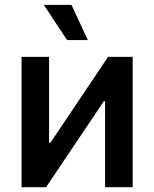

<svg xmlns="http://www.w3.org/2000/svg" viewBox="-20 -784 646 804"><path d="M535.6 0H419.9V-359.9H414.6L172.9 0H70.3V-545.9H185.5V-186H190.9L432.6 -545.9H535.6ZM260.7 -616.2 163.6 -763.7H279.3L347.7 -616.2Z"/></svg>

Font: Inter
Style: 540
Weight: 540
Designer: Rasmus Andersson
Foundry: rsms
Version: Version 4.001;git-66647c0bb